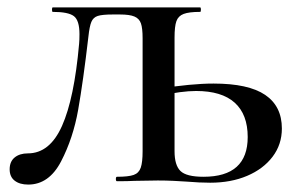

<svg xmlns="http://www.w3.org/2000/svg" viewBox="-20 -488 799 517"><path d="M6 -32Q6 -53 19.5 -64Q33 -75 55 -75Q114 -75 147 -149Q180 -223 193 -370Q194 -380 194 -396Q194 -433 179 -444.5Q164 -456 122 -456Q120 -456 120 -462Q120 -468 122 -468H519Q521 -468 521 -462Q521 -456 519 -456Q489 -456 474.5 -450.5Q460 -445 455 -431Q450 -417 450 -387V-81Q450 -43 466 -27.5Q482 -12 528 -12Q647 -12 647 -119Q647 -180 612 -211.5Q577 -243 508 -243Q469 -243 410 -230L407 -249Q496 -263 555 -263Q649 -263 694 -232.5Q739 -202 739 -142Q739 -99 714 -66Q689 -33 645.5 -14.5Q602 4 546 4Q518 4 482 1Q467 0 447.5 -1Q428 -2 405 -2L342 -1Q325 0 295 0Q292 0 292 -6Q292 -12 295 -12Q326 -12 340 -17Q354 -22 359 -36.5Q364 -51 364 -81V-385Q364 -412 359.5 -425Q355 -438 342 -443.5Q329 -449 303 -449H284Q255 -449 243 -445Q231 -441 226 -429Q221 -417 218 -389Q204 -269 190.5 -192.5Q177 -116 144.5 -53.5Q112 9 56 9Q33 9 19.5 -1.5Q6 -12 6 -32Z"/></svg>

Font: Cormorant SC SemiBold
Style: Regular
Weight: 600
Designer: Christian Thalmann (Catharsis Fonts)
Foundry: Catharsis Fonts
Version: Version 4.000